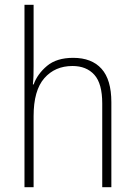

<svg xmlns="http://www.w3.org/2000/svg" viewBox="-20 -780 562 800"><path d="M120 -504Q120 -481 119.5 -464.5Q119 -448 117 -428H120Q136 -472 176 -505.5Q216 -539 285 -539Q362 -539 403 -493.5Q444 -448 444 -354V0H406V-349Q406 -432 373 -468.5Q340 -505 282 -505Q209 -505 164.5 -454Q120 -403 120 -296V0H82V-760H120Z"/></svg>

Font: Noto Sans Gurmukhi SemiCondensed ExtraLight
Style: Regular
Weight: 200
Width: 4
Designer: Jelle Bosma - Monotype Design Team
Foundry: Monotype Imaging Inc.
Version: Version 2.004; ttfautohint (v1.8.4.7-5d5b)